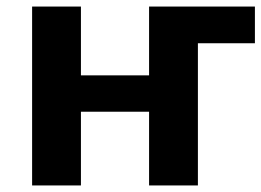

<svg xmlns="http://www.w3.org/2000/svg" viewBox="-20 -566 798 586"><path d="M78 0V-546H227V-336H435V-546H758V-434H584V0H435V-225H227V0Z"/></svg>

Font: Noto Sans
Style: Bold
Weight: 700
Designer: Monotype Design Team
Foundry: Monotype Imaging Inc.
Version: Version 2.000;GOOG;noto-source:20170915:90ef993387c0; ttfaut